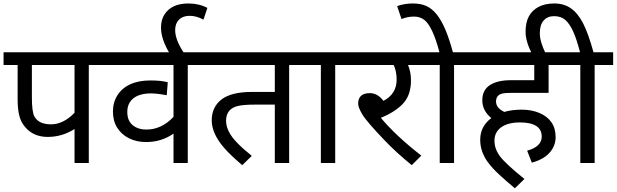

<svg xmlns="http://www.w3.org/2000/svg" viewBox="-20 -916 3466 1079"><path d="M398.9 -550.8H159.2V-368.7Q159.2 -286.1 173.8 -260.7Q198.2 -217.3 267.1 -217.3Q335.9 -217.3 398.9 -282.2ZM79.1 -358.4V-550.8H0V-622.1H583V-550.8H479V0H398.9V-190.9Q328.6 -146.5 248.5 -146.5Q168 -146.5 121.1 -202.1Q97.7 -229.5 88.9 -264.6Q79.1 -300.8 79.1 -358.4Z M922.9 -453.6 917 -380.9Q861.3 -391.1 827.1 -391.1Q763.7 -390.6 729.5 -363.3Q695.3 -335.9 695.3 -286.6Q695.3 -221.7 749 -198.2Q773.4 -187.5 803.7 -188Q887.7 -188 955.1 -259.3V-550.8H568.4V-622.1H1139.2V-550.8H1035.2V0H955.1V-165Q886.7 -117.7 801.3 -117.7Q747.6 -117.7 705.1 -138.7Q662.6 -160.2 638.7 -198.2Q614.7 -236.3 614.7 -289.1Q614.7 -341.8 640.6 -381.8Q666.5 -421.9 713.9 -443.4Q761.2 -463.9 824.7 -463.9Q888.2 -463.9 922.9 -453.6Z M884.8 -761.7Q884.8 -804.7 904.8 -835.4Q944.3 -896.5 1039.1 -896.5Q1098.1 -896.5 1145.5 -871.6L1123.5 -805.7Q1084 -827.1 1045.9 -827.1Q1007.8 -827.1 986.1 -805.7Q964.4 -784.2 964.4 -746.6Q964.4 -690.9 1016.1 -614.7H934.1Q884.8 -695.3 884.8 -761.7Z M1524.4 -328.1H1415.5Q1352.1 -328.1 1320.8 -321.3Q1250.5 -306.6 1250.5 -237.3Q1250.5 -177.7 1312 -114.3Q1342.8 -82 1395 -40L1341.3 12.2Q1271 -47.9 1238.8 -85.9Q1169.4 -166.5 1169.9 -240.2Q1169.9 -314 1224.6 -356.9Q1279.3 -399.4 1397 -399.4H1524.4V-550.8H1124.5V-622.1H1709V-550.8H1605V0H1524.4Z M1967.8 -550.8H1863.8V0H1783.2V-550.8H1694.3V-622.1H1967.8Z M1992.7 -333Q1992.7 -392.6 2058.6 -392.6Q2102.5 -392.6 2134.8 -349.1Q2209 -387.7 2209 -468.3Q2209 -515.6 2192.4 -550.8H1953.1V-622.1H2377V-550.8H2272.9Q2289.6 -512.2 2289.6 -464.4Q2289.6 -381.3 2244.9 -333.7Q2200.2 -286.1 2120.1 -253.9Q2205.1 -152.3 2347.7 -41.5L2293.9 12.2Q2205.1 -60.5 2142.6 -126Q2039.6 -233.4 2016.1 -273.2Q1992.7 -313 1992.7 -333Z M2299.3 -896.5Q2345.7 -896.5 2377 -881.8Q2439 -853.5 2482.4 -750.5Q2504.4 -698.7 2525.4 -622.1H2635.7V-550.8H2531.7V0H2451.2V-550.8H2362.3V-622.1H2449.7Q2411.1 -767.6 2365.2 -803.7Q2340.8 -823.2 2305.7 -822.8Q2270.5 -822.8 2236.3 -809.1L2211.9 -881.8Q2253.4 -896.5 2299.3 -896.5Z M3024.4 -148.4Q3024.4 -228 2900.9 -228Q2833 -227.5 2795.9 -200.2Q2758.8 -172.9 2758.8 -125.5Q2758.8 -78.1 2791 -36.1Q2823.2 5.9 2927.2 89.8L2873.5 142.1Q2780.3 64 2750 29.8Q2719.7 -3.9 2706.1 -28.3Q2678.7 -76.7 2678.7 -130.4Q2678.7 -206.1 2741.2 -252.4Q2690.4 -294.4 2690.4 -352.1Q2690.4 -409.7 2732.9 -437.5Q2775.4 -465.3 2850.6 -465.3H2982.4V-550.8H2621.1V-622.1H3167V-550.8H3063V-394H2848.1Q2817.4 -394 2801.8 -390.1Q2767.6 -381.3 2767.6 -345.2Q2767.6 -309.1 2814 -287.1Q2857.4 -299.8 2912.1 -299.8Q2966.8 -299.8 3011.2 -281.2Q3055.7 -262.7 3079.1 -228.5Q3102.5 -194.3 3102.5 -145.5Q3102.5 -96.7 3068.8 -58.1Q3035.2 -20 2968.8 -2L2942.4 -69.3Q3024.4 -91.8 3024.4 -148.4Z M2933.6 -737.3Q2933.6 -790 2952.1 -824.2Q2970.7 -858.4 3006.8 -877.4Q3043 -896.5 3095.7 -896.5Q3149.4 -896.5 3188.5 -869.1Q3227.5 -841.8 3256.8 -785.2Q3286.1 -728.5 3315.4 -622.1H3425.8V-550.8H3321.8V0H3241.2V-550.8H3152.3V-622.1H3239.7Q3219.7 -699.2 3200.2 -741.2Q3180.7 -783.2 3156.2 -804.7Q3131.8 -825.2 3093.8 -825.2Q3056.6 -825.2 3035.2 -800.8Q3013.7 -776.4 3013.7 -729Q3013.7 -681.2 3046.9 -614.7H2968.8Q2933.6 -684.1 2933.6 -737.3Z"/></svg>

Font: NotoSans
Style: Regular
Weight: 400
Designer: Monotype Design team
Foundry: Monotype Imaging Inc.
Version: Version 1.04